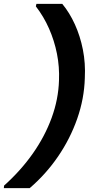

<svg xmlns="http://www.w3.org/2000/svg" viewBox="-57 -831 483 996"><path d="M266 -811Q304 -765 331.5 -704.5Q359 -644 373 -573.5Q387 -503 383 -426Q380 -319 343.5 -215Q307 -111 244 -19Q181 73 97 145H-37L-36 132Q51 54 113.5 -35Q176 -124 211 -220Q246 -316 249 -413Q252 -484 238.5 -552Q225 -620 197.5 -682.5Q170 -745 129 -798L132 -811Z"/></svg>

Font: DM Sans 16pt
Style: Bold Italic
Weight: 700
Italic angle: -10°
Version: Version 4.004;gftools[0.9.30]